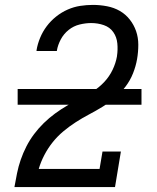

<svg xmlns="http://www.w3.org/2000/svg" viewBox="-20 -763 640 783"><path d="M39 0V-1Q44 -29 49.5 -56.5Q55 -84 64.5 -111.5Q74 -139 87.5 -165.5Q101 -192 119 -216Q137 -240 158.5 -261Q180 -282 204.5 -300Q229 -318 255 -333Q281 -348 307.5 -361.5Q334 -375 359.5 -391Q385 -407 405.5 -429Q426 -451 439 -478Q452 -505 457 -533V-534Q461 -560 458.5 -586Q456 -612 442 -632Q428 -652 403.5 -660.5Q379 -669 352 -669Q329 -669 304.5 -663Q280 -657 260 -641Q240 -625 228 -602.5Q216 -580 212 -557V-555H129V-558Q133 -583 143.5 -608.5Q154 -634 170.5 -656Q187 -678 209 -695.5Q231 -713 256 -724Q281 -735 307 -739Q333 -743 359 -743Q388 -743 416.5 -737.5Q445 -732 468.5 -718.5Q492 -705 509 -683.5Q526 -662 535 -636Q544 -610 544 -580.5Q544 -551 539 -522Q534 -493 522.5 -464Q511 -435 492 -410Q473 -385 449 -364.5Q425 -344 398 -327.5Q371 -311 343.5 -296.5Q316 -282 289.5 -265Q263 -248 238.5 -227.5Q214 -207 194.5 -182.5Q175 -158 160.5 -130Q146 -102 138 -74H386L398 -145H473L449 0ZM557 -336H52V-400H557Z"/></svg>

Font: Iosevka HT Extended
Style: Italic
Weight: 400
Width: 7
Italic angle: -9°
Monospace: yes
Designer: Belleve Invis
Foundry: Belleve Invis
Version: Version 32.3.0; ttfautohint (v1.8.4)